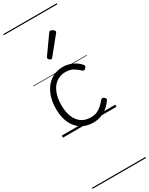

<svg xmlns="http://www.w3.org/2000/svg" viewBox="-370 -1067 1262 1623"><g transform="rotate(-30 261.0 -255.0)"><path d="M290 19Q223 19 174 -11Q125 -41 97.5 -99Q70 -157 70 -239Q70 -300 85.5 -351Q101 -402 130.5 -439.5Q160 -477 202 -498Q244 -519 297 -519Q342 -519 386.5 -499Q431 -479 460 -444Q466 -436 465 -429Q464 -422 455 -413Q446 -404 438.5 -404Q431 -404 424 -410Q395 -437 366.5 -453.5Q338 -470 293 -470Q256 -470 224.5 -454.5Q193 -439 171 -409.5Q149 -380 137 -338Q125 -296 125 -243Q125 -180 143.5 -132Q162 -84 199 -57Q236 -30 292 -30Q324 -30 349 -40Q374 -50 396 -69.5Q418 -89 440 -116Q447 -123 455 -123Q463 -123 471 -117Q479 -110 482 -103Q485 -96 480 -88Q455 -52 424 -28Q393 -4 358.5 7.5Q324 19 290 19ZM246 -623Q239 -623 229.5 -631Q220 -639 220 -647Q220 -649 221 -651.5Q222 -654 224 -659L343 -827Q347 -833 351 -835Q355 -837 360 -837Q367 -837 375.5 -832Q384 -827 390.5 -820.5Q397 -814 397 -807Q397 -803 395.5 -800Q394 -797 390 -793L260 -632Q253 -623 246 -623ZM0 490H522V500H0ZM0 -20H522V0H0ZM0 -505H522V-500H0ZM0 -1010H522V-1000H0Z"/></g></svg>

Font: Playwrite NG Modern Guides
Style: Regular
Weight: 400
Designer: Veronika Burian, José Scaglione
Foundry: TypeTogether
Version: Version 1.003